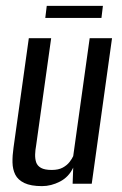

<svg xmlns="http://www.w3.org/2000/svg" viewBox="-20 -625 416 653"><path d="M123 8Q85 8 63 -2.5Q41 -13 32 -31Q23 -49 22.5 -72.5Q22 -96 26 -123L78 -495H154L103 -131Q100 -115 99.5 -100Q99 -85 103 -73Q107 -61 119.5 -54Q132 -47 156 -47Q179 -47 193.5 -55Q208 -63 216.5 -74Q225 -85 229 -94L285 -495H361L292 0H227L229 -55Q214 -23 184 -7.5Q154 8 123 8ZM134 -564 139 -605H330L325 -564Z"/></svg>

Font: Alumni Sans Medium
Style: Italic
Weight: 500
Italic angle: -8°
Designer: Robert E. Leuschke
Foundry: Robert E. Leuschke
Version: Version 1.016